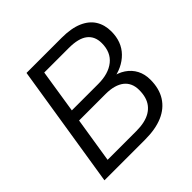

<svg xmlns="http://www.w3.org/2000/svg" viewBox="-179 -869 1033 1033"><g transform="rotate(-45 338.0 -352.5)"><path d="M49 0 161 -705H428Q501 -705 548.5 -684.5Q596 -664 619 -627Q642 -590 642 -540Q642 -461 593.5 -411.5Q545 -362 464 -350V-365Q509 -358 541 -336.5Q573 -315 590 -282.5Q607 -250 607 -208Q607 -140 577.5 -93.5Q548 -47 493 -23.5Q438 0 358 0ZM139 -66H358Q391 -66 418 -72Q445 -78 465 -90Q485 -102 498.5 -119.5Q512 -137 518.5 -160Q525 -183 525 -211Q525 -239 515.5 -260Q506 -281 488 -295Q470 -309 443.5 -316.5Q417 -324 382 -324H180ZM191 -390H392Q470 -390 515.5 -426.5Q561 -463 561 -532Q561 -584 526 -611.5Q491 -639 417 -639H230Z"/></g></svg>

Font: Nunito Sans 12pt ExtraLight 12pt
Style: Italic
Weight: 400
Italic angle: -9°
Version: Version 3.101;gftools[0.9.27]